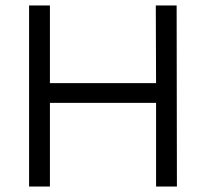

<svg xmlns="http://www.w3.org/2000/svg" viewBox="-20 -680 751 700"><path d="M162 -377H549L548 -660H624L625 0H549V-305H162V0H86V-660H162Z"/></svg>

Font: Nata Sans
Style: Regular
Weight: 400
Designer: Daniel Uzquiano Cruz
Version: Version 1.001